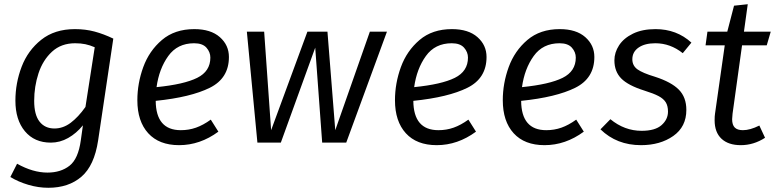

<svg xmlns="http://www.w3.org/2000/svg" viewBox="-20 -676 3677 910"><path d="M517 -493 445 -10Q427 109 366 161.5Q305 214 209 214Q162 214 114.5 200Q67 186 29 163L61 100Q136 142 205 142Q268 142 309.5 109.5Q351 77 363 -11L373 -82Q342 -44 303 -22Q264 0 221 0Q143 0 98 -54Q53 -108 53 -199Q53 -282 82.5 -359.5Q112 -437 175.5 -487.5Q239 -538 335 -538Q385 -538 428 -526.5Q471 -515 517 -493ZM142 -198Q142 -132 167.5 -99.5Q193 -67 238 -67Q279 -67 315 -94Q351 -121 385 -169L429 -452Q406 -462 384.5 -466.5Q363 -471 336 -471Q270 -471 226.5 -431Q183 -391 162.5 -328.5Q142 -266 142 -198Z M718 -198Q719 -59 837 -59Q875 -59 909 -71Q943 -83 979 -109L1015 -52Q928 12 829 12Q734 12 682.5 -44.5Q631 -101 631 -201Q631 -281 659 -358Q687 -435 747.5 -486.5Q808 -538 901 -538Q979 -538 1022 -500Q1065 -462 1065 -406Q1065 -305 974.5 -260Q884 -215 718 -198ZM977 -403Q977 -429 958.5 -450Q940 -471 900 -471Q821 -471 777.5 -410.5Q734 -350 722 -263Q852 -276 914.5 -307Q977 -338 977 -403Z M1814 -526 1621 0H1507L1474 -450L1311 0H1200L1150 -526H1232L1265 -59L1437 -526H1532L1569 -59L1733 -526Z M1939 -198Q1940 -59 2058 -59Q2096 -59 2130 -71Q2164 -83 2200 -109L2236 -52Q2149 12 2050 12Q1955 12 1903.5 -44.5Q1852 -101 1852 -201Q1852 -281 1880 -358Q1908 -435 1968.5 -486.5Q2029 -538 2122 -538Q2200 -538 2243 -500Q2286 -462 2286 -406Q2286 -305 2195.5 -260Q2105 -215 1939 -198ZM2198 -403Q2198 -429 2179.5 -450Q2161 -471 2121 -471Q2042 -471 1998.5 -410.5Q1955 -350 1943 -263Q2073 -276 2135.5 -307Q2198 -338 2198 -403Z M2450 -198Q2451 -59 2569 -59Q2607 -59 2641 -71Q2675 -83 2711 -109L2747 -52Q2660 12 2561 12Q2466 12 2414.5 -44.5Q2363 -101 2363 -201Q2363 -281 2391 -358Q2419 -435 2479.5 -486.5Q2540 -538 2633 -538Q2711 -538 2754 -500Q2797 -462 2797 -406Q2797 -305 2706.5 -260Q2616 -215 2450 -198ZM2709 -403Q2709 -429 2690.5 -450Q2672 -471 2632 -471Q2553 -471 2509.5 -410.5Q2466 -350 2454 -263Q2584 -276 2646.5 -307Q2709 -338 2709 -403Z M3257 -474 3216 -424Q3157 -471 3086 -471Q3036 -471 3006.5 -450.5Q2977 -430 2977 -395Q2977 -365 3001 -347.5Q3025 -330 3085 -312Q3162 -287 3197.5 -251Q3233 -215 3233 -155Q3233 -75 3171 -31.5Q3109 12 3018 12Q2903 12 2826 -63L2873 -111Q2940 -56 3021 -56Q3085 -56 3115.5 -83Q3146 -110 3146 -147Q3146 -174 3135.5 -191Q3125 -208 3101.5 -220.5Q3078 -233 3033 -247Q2957 -271 2924.5 -304Q2892 -337 2892 -390Q2892 -427 2914 -461Q2936 -495 2980 -516.5Q3024 -538 3087 -538Q3187 -538 3257 -474Z M3452 -137Q3450 -119 3450 -111Q3450 -84 3462.5 -71.5Q3475 -59 3501 -59Q3535 -59 3579 -81L3606 -23Q3552 12 3491 12Q3432 12 3399.5 -18.5Q3367 -49 3367 -106Q3367 -127 3369 -138L3415 -461H3324L3333 -526H3427L3459 -649L3524 -656L3506 -526H3633L3614 -461H3497Z"/></svg>

Font: Fira Sans TEST Book
Style: Italic
Weight: 350
Italic angle: -8°
Designer: Carrois Corporate & Edenspiekermann AG
Foundry: Carrois Corporate GbR & Edenspiekermann AG
Version: Version 4.201